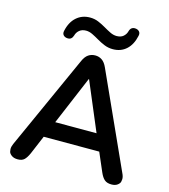

<svg xmlns="http://www.w3.org/2000/svg" viewBox="-133 -1036 1011 1149"><g transform="rotate(15 372.0 -461.5)"><path d="M371 -566 244 -265H500L373 -566ZM84 8Q60 8 45.5 -3Q31 -14 29 -25.5Q27 -37 27 -41Q27 -56 35 -74L299 -659Q312 -688 330.5 -700.5Q349 -713 373 -713Q396 -713 414.5 -700.5Q433 -688 446 -659L711 -74Q720 -56 720 -40Q720 -36 718 -24.5Q716 -13 702 -2.5Q688 8 665 8Q637 8 621.5 -5.5Q606 -19 594 -47L544 -163H200L151 -47Q138 -18 124 -5Q110 8 84 8ZM184 -769Q168 -770 159 -780Q150 -790 154 -807Q166 -863 200.5 -893.5Q235 -924 284 -924Q312 -924 336 -914Q360 -904 382 -891Q404 -878 424.5 -868Q445 -858 465 -858Q491 -858 506.5 -871.5Q522 -885 527 -905Q531 -919 540 -925.5Q549 -932 562 -931Q578 -930 587 -920Q596 -910 592 -893Q580 -837 546.5 -806.5Q513 -776 463 -776Q435 -776 410.5 -786Q386 -796 364 -809Q342 -822 321.5 -832Q301 -842 281 -842Q256 -842 240 -828.5Q224 -815 219 -795Q215 -782 206.5 -775Q198 -768 184 -769Z"/></g></svg>

Font: Nunito
Style: Bold
Weight: 700
Designer: Vernon Adams
Foundry: Vernon Adams
Version: Version 3.602